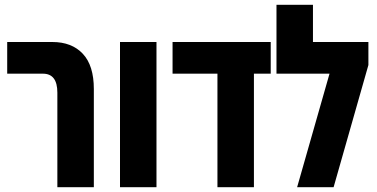

<svg xmlns="http://www.w3.org/2000/svg" viewBox="-20 -780 1571 800"><path d="M219 0V-394Q219 -473 159 -473H10V-605H198Q279 -605 325 -556Q371 -507 371 -409V0Z M480 0V-605H632V0Z M886 0V-473H699V-605H1108V-473H1038V0Z M1284 -605H1515V-509L1370 0H1218L1353 -473H1132V-760H1284Z"/></svg>

Font: Noto Sans Hebrew ExtraCondensed ExtraBold
Style: Regular
Weight: 800
Width: 2
Designer: Monotype Design Team
Foundry: Monotype Imaging Inc.
Version: Version 2.004; ttfautohint (v1.8.4.7-5d5b)